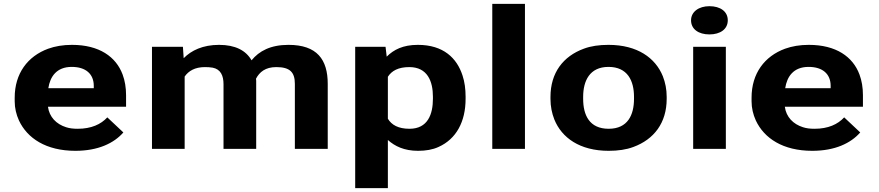

<svg xmlns="http://www.w3.org/2000/svg" viewBox="-20 -770 4547 993"><path d="M618 -85 535 -163C502 -127 452 -104 382 -104C360 -104 340 -106 322 -112C271 -128 235 -165 228 -218H632V-278C632 -317 626 -353 614 -385C580 -476 494 -538 352 -538C306 -538 265 -531 229 -518C123 -479 56 -390 56 -265V-246C56 -211 64 -178 78 -147C121 -55 218 10 370 10C487 10 569 -29 618 -85ZM465 -326V-314H230C239 -373 272 -424 351 -424C424 -424 465 -387 465 -326Z M1040 -423C1055 -423 1068 -422 1080 -420C1121 -412 1136 -379 1136 -335V0H1305V-352C1305 -354 1304 -361 1304 -363C1322 -397 1352 -423 1409 -423C1480 -423 1505 -396 1505 -336V0H1675V-336C1675 -462 1620 -538 1472 -538C1379 -538 1320 -506 1281 -458C1252 -509 1197 -538 1113 -538C1029 -538 969 -509 930 -469L926 -528H766V0H935V-374C955 -403 988 -423 1040 -423Z M1980 -477 1974 -528H1817V203H1986V-46C2022 -14 2070 10 2142 10C2182 10 2218 4 2248 -10C2340 -51 2388 -141 2388 -259V-270C2388 -310 2383 -347 2372 -380C2343 -469 2274 -538 2141 -538C2064 -538 2016 -513 1980 -477ZM2098 -104C2040 -104 2005 -124 1986 -156V-373C2006 -404 2040 -423 2097 -423C2191 -423 2219 -349 2219 -270V-259C2219 -180 2193 -104 2098 -104Z M2695 0V-750H2526V0Z M2827 -269V-259C2827 -220 2834 -185 2847 -152C2885 -58 2978 10 3128 10C3176 10 3219 4 3256 -10C3362 -49 3428 -134 3428 -259V-269C3428 -308 3421 -343 3408 -376C3370 -470 3277 -538 3127 -538C3079 -538 3036 -532 2999 -518C2893 -479 2827 -394 2827 -269ZM3259 -269V-259C3259 -176 3227 -104 3128 -104C3028 -104 2996 -175 2996 -259V-269C2996 -351 3029 -424 3127 -424C3226 -424 3259 -352 3259 -269Z M3734 0V-528H3565V0ZM3649 -592C3705 -592 3744 -619 3744 -665C3744 -711 3705 -738 3649 -738C3594 -738 3554 -709 3554 -665C3554 -619 3593 -592 3649 -592Z M4429 -85 4346 -163C4313 -127 4263 -104 4193 -104C4171 -104 4151 -106 4133 -112C4082 -128 4046 -165 4039 -218H4443V-278C4443 -317 4437 -353 4425 -385C4391 -476 4305 -538 4163 -538C4117 -538 4076 -531 4040 -518C3934 -479 3867 -390 3867 -265V-246C3867 -211 3875 -178 3889 -147C3932 -55 4029 10 4181 10C4298 10 4380 -29 4429 -85ZM4276 -326V-314H4041C4050 -373 4083 -424 4162 -424C4235 -424 4276 -387 4276 -326Z"/></svg>

Font: Asimov
Style: XWid
Weight: 500
Designer: Google
Version: Version 2.000980; 2014